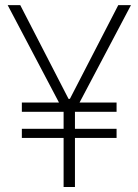

<svg xmlns="http://www.w3.org/2000/svg" viewBox="-20 -748 554 768"><path d="M61 -727.5 272.5 -316.9 232.4 -306.6 10.7 -727.5ZM241.2 -316.9 453.1 -727.5H503.9L281.7 -306.6ZM279.8 -352.5V0H234.4V-352.5ZM446.3 -337.9V-300.8H67.4V-337.9ZM446.3 -232.9V-196.3H67.4V-232.9Z"/></svg>

Font: Inter 20pt ExtraLight
Style: Regular
Weight: 250
Version: Version 4.001;git-66647c0bb